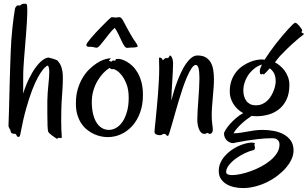

<svg xmlns="http://www.w3.org/2000/svg" viewBox="-20 -708 1625 1014"><path d="M310.1 -328.1Q311 -321.3 311.5 -312.7Q312 -304.2 312 -294.9Q312 -271.5 310.1 -240.2Q308.1 -209 305.2 -166Q304.2 -149.4 303.7 -123.8Q303.2 -98.1 303.2 -70.8Q303.2 -47.4 304 -25.4Q304.7 -3.4 306.2 13.2Q307.1 20.5 302.7 21Q298.3 21.5 293 20Q290.5 19 288.6 20Q286.6 21 284.9 22.5Q283.2 23.9 281.5 24.7Q279.8 25.4 276.9 22.9Q274.4 21 268.6 17.1Q262.7 13.2 256.1 8.5Q249.5 3.9 243.7 -1.5Q237.8 -6.8 234.9 -11.2Q231.9 -18.1 231 -44.9Q230 -71.8 230 -109.9V-175.8Q230.5 -197.3 231.9 -218.3Q233.4 -239.3 235.4 -258.8Q237.3 -278.3 238.8 -295.7Q240.2 -313 240.2 -327.1Q240.2 -349.6 233.9 -360.8Q232.4 -362.8 225.1 -358.4Q217.8 -354 206.3 -339.8Q194.8 -325.7 180.4 -299.8Q166 -273.9 150.1 -232.9Q134.3 -191.9 117.9 -133.8Q101.6 -75.7 86.9 2.9Q85.4 9.8 83.3 12.5Q81.1 15.1 75.2 15.1Q71.3 15.1 68.6 9Q65.9 2.9 62 -1Q52.7 -1 45.2 -3.2Q37.6 -5.4 36.1 -15.1Q36.1 -18.6 34.4 -21.5Q32.7 -24.4 30.5 -28.1Q28.3 -31.7 26.6 -35.9Q24.9 -40 24.9 -45.9Q26.4 -80.1 27.3 -120.4Q28.3 -160.6 29.5 -202.9Q30.8 -245.1 31.7 -287.6Q32.7 -330.1 34.2 -368.9Q35.6 -407.7 36.9 -441.2Q38.1 -474.6 40 -499Q45.9 -571.8 51.8 -613.5Q57.6 -655.3 59.1 -662.1Q60.5 -667 62 -669.4Q63.5 -671.9 64.7 -672.9Q65.9 -673.8 66.7 -674.3Q67.4 -674.8 67.9 -676.8Q68.8 -678.7 71.5 -679Q74.2 -679.2 77.6 -679Q81.1 -678.7 84 -679Q86.9 -679.2 88.9 -681.2Q92.8 -684.1 95.5 -686Q98.1 -688 105 -688Q113.3 -689 117.7 -687.7Q122.1 -686.5 123 -678.2Q124.5 -663.1 124 -638.7Q123.5 -614.3 121.6 -585Q119.6 -555.7 117.2 -523.2Q114.7 -490.7 112.1 -459.5Q109.4 -428.2 107.2 -400.1Q105 -372.1 104 -352.1Q103 -340.8 102.8 -325Q102.5 -309.1 102.5 -290.8Q102.5 -272.5 102.5 -252.7Q102.5 -232.9 102.1 -213.9Q117.2 -260.7 134.8 -295.7Q152.3 -330.6 169.9 -354Q187.5 -377.4 203.9 -389.6Q220.2 -401.9 232.9 -403.8Q235.8 -404.3 243.4 -402.3Q251 -400.4 259.3 -397.9Q267.6 -395.5 274.4 -392.8Q281.2 -390.1 282.2 -389.2Q284.2 -386.7 288.1 -382.6Q292 -378.4 296.1 -371.6Q300.3 -364.7 304 -354Q307.6 -343.3 310.1 -328.1Z M734.9 -206.1Q734.9 -154.8 720 -113.8Q705.1 -72.8 679.4 -43.9Q653.8 -15.1 620.1 0.5Q586.4 16.1 548.8 16.1Q533.2 16.1 514.6 12.5Q496.1 8.8 477.5 0.5Q459 -7.8 441.4 -21.5Q423.8 -35.2 410.2 -55.2Q396.5 -75.2 388.4 -102.1Q380.4 -128.9 380.9 -164.1Q380.9 -204.1 390.6 -237.1Q400.4 -270 415.8 -296.1Q431.2 -322.3 450.7 -341.3Q470.2 -360.4 489.7 -373.3Q509.3 -386.2 527.3 -392.6Q545.4 -398.9 558.6 -399.9Q565.4 -400.4 564.7 -398.4Q564 -396.5 561 -394Q558.1 -391.6 555.9 -389.2Q553.7 -386.7 557.6 -386.2Q561 -385.3 563.2 -384.3Q565.4 -383.3 567.9 -381.8L571.8 -386.2Q575.2 -388.7 578.4 -388.7Q581.5 -388.7 584 -387.9Q586.4 -387.2 587.9 -387.2Q589.4 -387.2 589.8 -390.1Q590.8 -395.5 593.5 -396.2Q596.2 -397 606 -397Q611.8 -397 623.8 -393.6Q635.7 -390.1 650.1 -381.8Q664.6 -373.5 679.4 -359.6Q694.3 -345.7 706.8 -324.5Q719.2 -303.2 727.1 -273.9Q734.9 -244.6 734.9 -206.1ZM558.6 -349.1Q541.5 -338.9 524.9 -321.3Q508.3 -303.7 494.9 -280.8Q481.4 -257.8 473.1 -229.5Q464.8 -201.2 464.8 -169.9Q464.8 -136.2 470.9 -108.9Q477.1 -81.5 488.8 -62.3Q500.5 -43 517.3 -32.5Q534.2 -22 555.7 -22Q574.7 -22 593.5 -32.7Q612.3 -43.5 627 -64.9Q641.6 -86.4 650.6 -118.2Q659.7 -149.9 659.7 -191.9Q659.7 -234.4 648.4 -263.2Q637.2 -292 623.3 -309.8Q609.4 -327.6 596.7 -335.2Q584 -342.8 581.1 -342.8Q574.2 -342.8 570.6 -342.8Q566.9 -342.8 558.6 -349.1ZM555.2 -606Q559.1 -608.9 563.2 -613Q567.4 -617.2 571.3 -617.2Q572.3 -617.2 575.4 -616.9Q578.6 -616.7 582.3 -616.2Q585.9 -615.7 589.1 -615.5Q592.3 -615.2 593.3 -615.2Q594.7 -615.2 598.6 -616.2Q602.5 -617.2 604 -617.2Q605 -617.2 610.4 -616.9Q615.7 -616.7 617.2 -615.2Q620.1 -612.3 622.1 -610.6Q624 -608.9 626 -606Q627.9 -603 630.6 -598.1Q633.3 -593.3 637.9 -584.5Q642.6 -575.7 649.9 -562Q657.2 -548.3 668.9 -527.8Q676.8 -513.2 683.8 -502.9Q690.9 -492.7 696 -485.4Q701.2 -478 704.1 -472.7Q707 -467.3 707 -462.9Q707 -461.4 703.9 -460.2Q700.7 -459 696.3 -458.3Q691.9 -457.5 687.3 -457.3Q682.6 -457 680.2 -457Q671.9 -457 665.5 -456.5Q659.2 -456.1 652.3 -455.1Q643.6 -455.1 637 -464.8Q630.4 -474.6 623 -490Q615.7 -505.4 606.9 -524.2Q598.1 -543 585.9 -561Q571.3 -547.9 556.9 -529.8Q542.5 -511.7 530 -495.4Q517.6 -479 507.3 -467.5Q497.1 -456.1 490.2 -456.1Q488.8 -456.1 485.6 -456.5Q482.4 -457 479.2 -457.8Q476.1 -458.5 473.1 -459Q470.2 -459.5 469.2 -460Q466.3 -460.9 460.7 -460.7Q455.1 -460.4 449.5 -460.7Q443.8 -460.9 439.9 -463.1Q436 -465.3 436 -471.2Q436 -475.1 442.9 -484.6Q449.7 -494.1 460.4 -507.1Q471.2 -520 484.6 -534.4Q498 -548.8 511.5 -562.5Q524.9 -576.2 536.4 -587.6Q547.9 -599.1 555.2 -606Z M1104 -21Q1104 -15.1 1099.9 -8.1Q1095.7 -1 1087.9 -1Q1083.5 -1 1081.1 -3.4Q1078.6 -5.9 1076.2 -5.9Q1072.8 -5.9 1069.6 -3.4Q1066.4 -1 1059.1 -1Q1049.3 -1 1042.2 -8.1Q1035.2 -15.1 1030.8 -26.1Q1026.4 -37.1 1024.2 -50Q1022 -63 1022 -74.2Q1022 -96.2 1023.7 -124.3Q1025.4 -152.3 1027.6 -181.9Q1029.8 -211.4 1031.5 -240.7Q1033.2 -270 1033.2 -294.9Q1033.2 -328.1 1028.8 -346.7Q1024.4 -365.2 1013.2 -365.2Q1002.4 -363.8 991.2 -346.7Q980 -329.6 968.3 -303Q956.5 -276.4 945.3 -242.9Q934.1 -209.5 923.6 -174.6Q913.1 -139.6 903.8 -106.7Q894.5 -73.7 887.2 -47.9Q879.9 -22 874.5 -6.1Q869.1 9.8 867.2 9.8Q863.3 9.8 861.3 8.1Q859.4 6.3 857.7 4.4Q856 2.4 853.5 0.7Q851.1 -1 846.2 -1Q841.8 -1 840.3 0Q838.9 1 836.9 2.4Q835 3.9 832 4.9Q829.1 5.9 821.8 5.9Q813 5.9 804.4 1.5Q795.9 -2.9 795.9 -12.2Q795.9 -18.1 797.9 -36.4Q799.8 -54.7 802.5 -81.3Q805.2 -107.9 808.3 -140.9Q811.5 -173.8 814.2 -209Q816.9 -244.1 818.8 -279.3Q820.8 -314.5 820.8 -346.2Q820.8 -361.8 820.3 -375.2Q819.8 -388.7 819.8 -400.9Q819.8 -403.8 822.8 -403.8Q828.6 -403.8 831.8 -401.6Q835 -399.4 836.4 -397Q837.9 -394.5 838.1 -392.3Q838.4 -390.1 838.9 -390.1Q840.3 -390.1 842.3 -391.8Q844.2 -393.6 846.4 -395.5Q848.6 -397.5 850.6 -399.2Q852.5 -400.9 854 -400.9H858.9Q866.2 -400.9 869.1 -403.1Q872.1 -405.3 873.3 -408Q874.5 -410.6 875 -412.8Q875.5 -415 877.9 -415Q879.4 -415 882.1 -412.8Q884.8 -410.6 887.5 -405.5Q890.1 -400.4 892.1 -392.1Q894 -383.8 894 -372.1Q894 -356.4 892.8 -332.5Q891.6 -308.6 889.9 -281.5Q888.2 -254.4 886.7 -226.8Q885.3 -199.2 884.8 -176.8Q890.1 -197.8 897.7 -223.4Q905.3 -249 915.3 -275.4Q925.3 -301.8 937 -326.9Q948.7 -352.1 962.4 -371.6Q976.1 -391.1 991.2 -403.1Q1006.3 -415 1022.9 -415Q1049.3 -415 1066.2 -405.3Q1083 -395.5 1092.8 -378.4Q1102.5 -361.3 1106.2 -338.4Q1109.9 -315.4 1109.9 -289.1Q1109.9 -266.6 1107.9 -241.9Q1106 -217.3 1103.8 -192.6Q1101.6 -168 1099.9 -144Q1098.1 -120.1 1098.1 -99.1Q1098.1 -73.2 1101.1 -52.5Q1104 -31.7 1104 -21Z M1367.2 -22Q1396.5 -22 1425.5 -16.6Q1454.6 -11.2 1478 1.5Q1501.5 14.2 1515.9 34.9Q1530.3 55.7 1530.3 86.9Q1530.3 109.9 1519.5 133.3Q1508.8 156.7 1489.7 178.7Q1470.7 200.7 1445.1 220.2Q1419.4 239.7 1389.6 254.2Q1359.9 268.6 1327.6 276.9Q1295.4 285.2 1263.2 285.2Q1236.8 285.2 1213.6 279.5Q1190.4 273.9 1173.1 262.7Q1155.8 251.5 1145.5 234.6Q1135.3 217.8 1135.3 194.8Q1135.3 172.4 1144 152.6Q1152.8 132.8 1167.2 116.2Q1181.6 99.6 1200.2 86.2Q1218.8 72.8 1238.5 63.7Q1258.3 54.7 1277.3 49.8Q1296.4 44.9 1312 44.9Q1320.3 45.9 1323.2 47.1Q1326.2 48.3 1326.2 49.8Q1326.2 51.3 1324.7 53.5Q1323.2 55.7 1323.2 57.1Q1324.2 60.1 1325.2 64Q1326.2 67.9 1326.2 71.8Q1326.2 76.7 1324.5 80.3Q1322.8 84 1317.4 85Q1296.9 89.8 1272.2 101.6Q1247.6 113.3 1225.8 129.2Q1204.1 145 1189.5 163.3Q1174.8 181.6 1174.3 200.2Q1174.3 209 1182.6 212.9Q1190.9 216.8 1206.1 216.8Q1224.6 216.8 1250.5 211.4Q1276.4 206.1 1304.2 196Q1332 186 1359.1 171.6Q1386.2 157.2 1408 139.2Q1429.7 121.1 1442.9 100.1Q1456.1 79.1 1456.1 55.2Q1456.1 43.5 1451.4 36.9Q1446.8 30.3 1440.7 26.9Q1434.6 23.4 1428 22.7Q1421.4 22 1417 22Q1382.3 22 1346.2 26.1Q1310.1 30.3 1280.5 34.9Q1251 39.6 1231.9 43.7Q1212.9 47.9 1211.9 47.9Q1201.2 47.9 1192.1 43.5Q1183.1 39.1 1176.8 32.2Q1170.4 25.4 1166.7 16.4Q1163.1 7.3 1163.1 -2Q1163.1 -9.3 1171.9 -23.2Q1180.7 -37.1 1194.8 -53.2Q1209 -69.3 1227.3 -85Q1245.6 -100.6 1264.2 -110.8Q1247.6 -119.6 1234.4 -132.3Q1221.2 -145 1212.2 -159.7Q1203.1 -174.3 1198.2 -190.7Q1193.4 -207 1193.4 -224.1Q1193.4 -257.3 1202.6 -283Q1211.9 -308.6 1227.1 -327.6Q1242.2 -346.7 1261 -359.4Q1279.8 -372.1 1298.3 -379.9Q1316.9 -387.7 1333.5 -390.9Q1350.1 -394 1361.3 -394Q1366.7 -394 1370.4 -393.6Q1374 -393.1 1377 -392.1Q1389.2 -411.6 1405 -433.8Q1420.9 -456.1 1437.7 -477.8Q1454.6 -499.5 1471.4 -519.3Q1488.3 -539.1 1502.2 -554.4Q1516.1 -569.8 1525.9 -578.9Q1535.6 -587.9 1539.1 -587.9Q1543.5 -587.9 1549.8 -582.3Q1556.2 -576.7 1562 -569.6Q1567.9 -562.5 1572 -555.9Q1576.2 -549.3 1576.2 -546.9Q1576.2 -544.4 1574.2 -542.5Q1572.3 -540.5 1572.3 -539.1Q1572.3 -536.6 1575 -534.9Q1577.6 -533.2 1583 -530.8Q1584 -529.8 1584.5 -529.8Q1585 -529.8 1585 -528.8Q1585 -526.9 1578.6 -522.2Q1572.3 -517.6 1558.1 -506.1Q1543.9 -494.6 1521.5 -474.1Q1499 -453.6 1466.3 -419.9Q1458.5 -412.6 1450.2 -401.9Q1441.9 -391.1 1432.1 -378.9Q1444.8 -372.1 1458.5 -360.8Q1472.2 -349.6 1483.2 -334.7Q1494.1 -319.8 1501.2 -300.8Q1508.3 -281.7 1508.3 -259.8Q1508.3 -212.9 1492.7 -181.2Q1477.1 -149.4 1452.1 -130.1Q1427.2 -110.8 1396.5 -102.5Q1365.7 -94.2 1335.9 -94.2Q1328.6 -94.2 1322 -94.7Q1315.4 -95.2 1309.1 -96.2Q1297.9 -88.9 1283.7 -78.1Q1269.5 -67.4 1255.9 -54.7Q1242.2 -42 1230.7 -28.8Q1219.2 -15.6 1213.4 -3.9Q1232.9 -4.4 1251 -7.1Q1269 -9.8 1287.4 -13.2Q1305.7 -16.6 1325.2 -19.3Q1344.7 -22 1367.2 -22ZM1352.1 -334Q1352.1 -343.8 1363.3 -367.2Q1340.3 -359.9 1322.3 -345.2Q1304.2 -330.6 1291.5 -312Q1278.8 -293.5 1272 -272.2Q1265.1 -251 1265.1 -230Q1265.1 -214.8 1268.8 -200.9Q1272.5 -187 1280.3 -176Q1288.1 -165 1300.5 -158.4Q1313 -151.9 1331.1 -151.9Q1350.6 -151.9 1366 -158.9Q1381.3 -166 1393.1 -177.5Q1404.8 -189 1412.8 -203.1Q1420.9 -217.3 1426 -231.2Q1431.2 -245.1 1433.6 -257.3Q1436 -269.5 1436 -276.9Q1436 -306.2 1426.5 -322.5Q1417 -338.9 1404.3 -347.2Q1397.5 -338.9 1390.1 -331.3Q1382.8 -323.7 1375 -315.9Q1374 -314.9 1372.1 -314.9Q1370.6 -314.9 1369.6 -316.4Q1368.7 -317.9 1366.2 -317.9Q1364.7 -317.9 1363.3 -316.4Q1361.8 -314.9 1359.4 -314.9Q1356 -314.9 1354 -318.8Q1352.1 -322.8 1352.1 -334Z"/></svg>

Font: Oregano
Style: Regular
Weight: 400
Version: Version 1.000